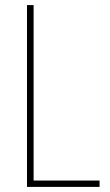

<svg xmlns="http://www.w3.org/2000/svg" viewBox="-20 -734 431 754"><path d="M86 0H371V-25H112V-714H86Z"/></svg>

Font: Noto Sans Gurmukhi Condensed Thin
Style: Regular
Weight: 100
Width: 3
Designer: Jelle Bosma - Monotype Design Team
Foundry: Monotype Imaging Inc.
Version: Version 2.004